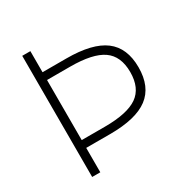

<svg xmlns="http://www.w3.org/2000/svg" viewBox="-168 -866 965 1002"><g transform="rotate(-30 315.0 -365.0)"><path d="M127 -147V-194H290Q426 -194 487 -236.5Q548 -279 548 -375Q548 -471 487 -513.5Q426 -556 290 -556H127V-603H295Q451 -603 524.5 -547.5Q598 -492 598 -375Q598 -258 524.5 -202.5Q451 -147 295 -147ZM102 0V-730H151V0Z"/></g></svg>

Font: M PLUS 1 Thin Light
Style: Regular
Weight: 300
Version: Version 1.001